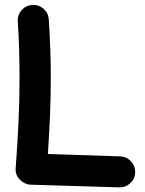

<svg xmlns="http://www.w3.org/2000/svg" viewBox="-20 -728 604 801"><path d="M114.7 -707.5Q141.6 -709 161.6 -691.4Q181.6 -673.8 183.6 -647Q187.5 -585 189.7 -524.4Q191.9 -463.9 191.9 -405.3Q191.9 -324.2 188.5 -244.6Q185.1 -165 179.7 -85.4L480.5 -75.7Q507.3 -75.2 525.9 -55.7Q544.4 -36.1 543.9 -9.3Q543.5 17.6 523.9 35.9Q504.4 54.2 477.5 53.7L108.4 42.5Q83.5 42 63.2 21.7Q43 1.5 45.4 -26.9Q52.7 -123 57.1 -216.8Q61.5 -310.5 61.5 -405.3Q61.5 -462.4 59.8 -520.5Q58.1 -578.6 54.2 -638.7Q52.2 -665.5 70.1 -685.5Q87.9 -705.6 114.7 -707.5Z"/></svg>

Font: Mikhak-DS1-FD Bold
Style: Bold
Weight: 700
Designer: Amin Abedi
Version: Version 3.2